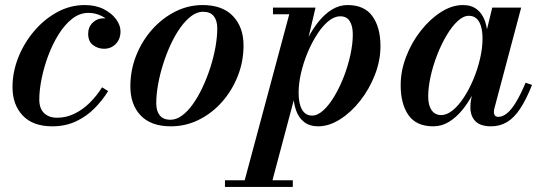

<svg xmlns="http://www.w3.org/2000/svg" viewBox="-20 -490 2142 760"><path d="M187 10Q110 10 69.8 -32.8Q29.5 -75.5 29.5 -145.5Q29.5 -204.5 52.2 -262Q75 -319.5 115 -366.8Q155 -414 206.5 -442Q258 -470 315.5 -470Q358.5 -470 390.2 -454Q422 -438 439.5 -414Q457 -390 457 -366Q457 -335 438.2 -316Q419.5 -297 392 -297Q367.5 -297 348.2 -311.5Q329 -326 329 -356.5Q329 -383 346.8 -400.2Q364.5 -417.5 389 -417.5Q405 -417.5 420.5 -412.5Q436 -407.5 446 -396.2Q456 -385 456 -366H431Q431 -384 416.5 -400.8Q402 -417.5 379 -428.2Q356 -439 330 -439Q295.5 -439 265.8 -415.8Q236 -392.5 212 -354Q188 -315.5 171 -270Q154 -224.5 144.8 -178.8Q135.5 -133 135.5 -96.5Q135.5 -60 154.8 -42Q174 -24 206 -24Q242 -24 274.5 -39.8Q307 -55.5 334.8 -82.8Q362.5 -110 384 -144.5L408 -129.5Q386 -93.5 354.5 -61.5Q323 -29.5 281.2 -9.8Q239.5 10 187 10Z M656.5 10Q577.5 10 536.8 -33Q496 -76 496 -148Q496 -212 519 -270Q542 -328 582 -373Q622 -418 673.5 -444Q725 -470 782 -470Q861 -470 902.5 -426Q944 -382 944 -310Q944 -246.5 921.2 -189Q898.5 -131.5 858.8 -86.5Q819 -41.5 767 -15.8Q715 10 656.5 10ZM655 -16Q678 -16 700.8 -32.8Q723.5 -49.5 744 -78.5Q764.5 -107.5 782 -144.8Q799.5 -182 812.5 -222.5Q825.5 -263 832.8 -303.2Q840 -343.5 840 -378.5Q840 -408.5 826.2 -426Q812.5 -443.5 783.5 -443.5Q760.5 -443.5 737.8 -426.8Q715 -410 694.2 -381Q673.5 -352 656.2 -315Q639 -278 626 -237.2Q613 -196.5 605.8 -156.2Q598.5 -116 598.5 -81Q598.5 -51 612.2 -33.5Q626 -16 655 -16Z M941.5 250 1125 -433.5H1060.5V-460H1229L1189 -290.5L1165 -208.5L1159.5 -156L1051.5 250ZM870.5 250V223.5H1139V250ZM1215.5 -32.5Q1237.5 -32.5 1260.5 -53.8Q1283.5 -75 1304.2 -110Q1325 -145 1341.2 -187.2Q1357.5 -229.5 1367 -273Q1376.5 -316.5 1376.5 -353.5Q1376.5 -387 1364.5 -406.2Q1352.5 -425.5 1326.5 -425.5Q1303.5 -425.5 1280.2 -406.5Q1257 -387.5 1236 -355.2Q1215 -323 1198.2 -283.2Q1181.5 -243.5 1171.8 -202Q1162 -160.5 1162 -122.5Q1162 -80 1175.5 -56.2Q1189 -32.5 1215.5 -32.5ZM1239.5 10Q1205.5 10 1183.8 -7Q1162 -24 1151.5 -54.2Q1141 -84.5 1141 -124.5Q1141 -153.5 1148 -190Q1155 -226.5 1168 -265.2Q1181 -304 1199.8 -340.5Q1218.5 -377 1242.5 -406.2Q1266.5 -435.5 1295 -452.8Q1323.5 -470 1356 -470Q1422.5 -470 1454.2 -425.8Q1486 -381.5 1486 -307.5Q1486 -250 1464 -193.8Q1442 -137.5 1406 -91.5Q1370 -45.5 1326.2 -17.8Q1282.5 10 1239.5 10Z M1695 10Q1628 10 1597 -34.2Q1566 -78.5 1566 -152.5Q1566 -210 1587.8 -266.2Q1609.5 -322.5 1645.8 -368.5Q1682 -414.5 1725.5 -442.2Q1769 -470 1812.5 -470Q1846 -470 1867.8 -453Q1889.5 -436 1900 -405.8Q1910.5 -375.5 1910.5 -335.5Q1910.5 -306.5 1903.8 -269.8Q1897 -233 1884 -194.2Q1871 -155.5 1852 -119Q1833 -82.5 1809 -53.5Q1785 -24.5 1756.5 -7.2Q1728 10 1695 10ZM1726.5 -34.5Q1749 -34.5 1772.2 -53.5Q1795.5 -72.5 1816.5 -104.8Q1837.5 -137 1854 -176.5Q1870.5 -216 1880.2 -257.8Q1890 -299.5 1890 -337Q1890 -365.5 1884 -385.8Q1878 -406 1866 -416.8Q1854 -427.5 1836 -427.5Q1814 -427.5 1791.2 -406.2Q1768.5 -385 1747.8 -350Q1727 -315 1710.5 -272.8Q1694 -230.5 1684.5 -187.5Q1675 -144.5 1675 -107.5Q1675 -73 1688.5 -53.8Q1702 -34.5 1726.5 -34.5ZM1924 10Q1881.5 10 1861.8 -10.2Q1842 -30.5 1842 -65Q1842 -73.5 1842.5 -80.5Q1843 -87.5 1844 -92.5L1860 -175L1886.5 -255L1901.5 -348.5L1928.5 -460H2043L1937 -61Q1935 -53.5 1935 -45.5Q1935 -38 1939 -32.8Q1943 -27.5 1952.5 -27.5Q1969 -27.5 1986 -40.8Q2003 -54 2021.2 -83.5Q2039.5 -113 2060.5 -162.5L2086 -154Q2063 -96 2039 -59.8Q2015 -23.5 1987 -6.8Q1959 10 1924 10Z"/></svg>

Font: Bodoni Moda 9pt SemiBold
Style: Italic
Weight: 600
Italic angle: -13°
Designer: Owen Earl
Foundry: indestructible type
Version: Version 2.004